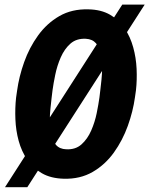

<svg xmlns="http://www.w3.org/2000/svg" viewBox="-20 -761 644 828"><path d="M604 -741.2 97.7 46.4H1.5L507.3 -741.2ZM566.4 -372.1 562 -341.3Q553.7 -280.8 531.2 -218.3Q508.8 -155.8 471.2 -103.3Q433.6 -50.8 379.6 -19.5Q325.7 11.7 254.9 9.8Q199.2 8.3 160.9 -13.7Q122.6 -35.6 97.7 -72Q72.8 -108.4 60.5 -153.6Q48.3 -198.7 46.4 -246.6Q44.4 -294.4 49.3 -339.4L53.7 -370.1Q62 -430.7 84.2 -493.2Q106.4 -555.7 144.3 -608.2Q182.1 -660.6 236.1 -691.7Q290 -722.7 361.3 -720.7Q416 -719.7 454.6 -697.5Q493.2 -675.3 517.6 -638.7Q542 -602.1 554.4 -557.1Q566.9 -512.2 569.1 -464.1Q571.3 -416 566.4 -372.1ZM408.7 -339.8 412.6 -372.1Q414.6 -389.2 417.5 -416Q420.4 -442.9 420.7 -473.1Q420.9 -503.4 415 -530Q409.2 -556.6 393.8 -574.5Q378.4 -592.3 350.1 -593.8Q309.6 -595.7 283.7 -572.8Q257.8 -549.8 241.9 -513.4Q226.1 -477.1 218.3 -438.7Q210.4 -400.4 206.5 -371.6L202.6 -339.4Q200.7 -322.8 197.8 -295.4Q194.8 -268.1 194.6 -238Q194.3 -208 200.2 -181.2Q206.1 -154.3 221.4 -136.2Q236.8 -118.2 265.6 -117.2Q305.7 -115.2 331.5 -138.4Q357.4 -161.6 373.3 -198Q389.2 -234.4 397 -272.9Q404.8 -311.5 408.7 -339.8Z"/></svg>

Font: Roboto Condensed ExtraBold
Style: Italic
Weight: 800
Italic angle: -12°
Designer: Christian Robertson
Foundry: Google
Version: Version 3.008; 2023